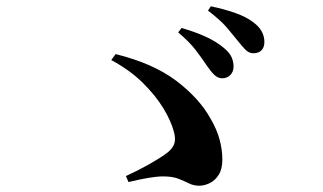

<svg xmlns="http://www.w3.org/2000/svg" viewBox="-20 -743 1040 618"><path d="M645.8 -531.6Q631.9 -552.8 610.9 -580.5Q589.9 -608.2 553.5 -638.7L564.4 -652.9Q607.5 -640.7 642.7 -624.6Q678 -608.4 702.6 -587Q719.6 -572.7 725.7 -558.2Q731.8 -543.7 731.8 -528.4Q731.8 -512.3 721.1 -501.3Q710.3 -490.3 693 -491.1Q680.6 -491.8 669.5 -502.4Q658.4 -513.1 645.8 -531.6ZM743.9 -613.4Q729.6 -631.2 710.1 -654.3Q690.5 -677.4 649.5 -708.9L658.6 -722.8Q703.2 -713.4 737.9 -701Q772.5 -688.7 794.2 -672.2Q814.2 -657.4 822.6 -641.5Q831 -625.7 831 -607.7Q831 -590.6 821.6 -581.1Q812.2 -571.6 795.9 -571.6Q781.2 -571.6 770 -583Q758.8 -594.4 743.9 -613.4ZM385.3 -176.4Q421.3 -192.6 457.2 -212.7Q493 -232.8 514.9 -248.7Q533.6 -262.3 540.1 -278Q546.6 -293.7 539.8 -318.6Q531 -352.8 506 -394.2Q481 -435.5 439.5 -476.5Q398 -517.5 338.1 -549.7L352.1 -568.9Q473.2 -539 547.2 -483Q621.2 -426.9 657.4 -361.7Q677.8 -327.2 686.7 -294.1Q695.7 -261.1 695.7 -229.1Q695.7 -199.1 684 -180.5Q672.3 -162 655.1 -153.6Q637.9 -145.2 620.9 -145.2Q603.6 -145.2 588.4 -152.7Q573.3 -160.2 554.2 -167.7Q535 -175.2 504.8 -175.2Q486.6 -175.2 459 -170.7Q431.3 -166.2 393.6 -157Z"/></svg>

Font: Noto Serif KR
Style: Regular
Weight: 200
Designer: Ryoko NISHIZUKA 西塚涼子 (kana & ideographs); Frank Grießhammer (Latin, Greek & Cyrillic); Wenlong ZHANG 张文龙 (bopomofo); San
Foundry: Adobe
Version: Version 2.001;hotconv 1.1.0;makeotfexe 2.6.0